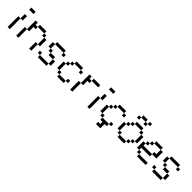

<svg xmlns="http://www.w3.org/2000/svg" viewBox="463 -2767 4843 4843"><g transform="rotate(45 2884.5 -346.0)"><path d="M76.9 0V-384.6H153.8V0ZM153.8 -384.6V-538.5H230.8V-384.6ZM153.8 -692.3V-769.2H307.7V-692.3Z M846.2 0V-230.8H923.1V-461.5H846.2V-538.5H615.4V-615.4H846.2V-538.5H923.1V-461.5H1000V-230.8H923.1V0ZM384.6 0V-307.7H461.5V-615.4H538.5V-538.5H615.4V-461.5H538.5V-307.7H461.5V0Z M1153.8 0V-76.9H1461.5V0ZM1076.9 -76.9V-153.8H1153.8V-76.9ZM1461.5 -76.9V-230.8H1538.5V-76.9ZM1307.7 -230.8V-307.7H1461.5V-230.8ZM1230.8 -307.7V-384.6H1307.7V-307.7ZM1153.8 -384.6V-538.5H1230.8V-384.6ZM1538.5 -461.5V-538.5H1615.4V-461.5ZM1230.8 -538.5V-615.4H1538.5V-538.5Z M1846.2 0V-76.9H2076.9V0ZM1769.2 -76.9V-153.8H1846.2V-76.9ZM2076.9 -76.9V-153.8H2153.8V-76.9ZM1692.3 -153.8V-384.6H1769.2V-153.8ZM1769.2 -384.6V-461.5H1846.2V-384.6ZM1846.2 -461.5V-538.5H1923.1V-461.5ZM2153.8 -461.5V-538.5H2230.8V-461.5ZM1923.1 -538.5V-615.4H2153.8V-538.5Z M2307.7 0V-307.7H2384.6V0ZM2384.6 -307.7V-615.4H2461.5V-538.5H2538.5V-461.5H2461.5V-307.7ZM2538.5 -538.5V-615.4H2769.2V-538.5Z M2923.1 0V-384.6H3000V0ZM3000 -384.6V-538.5H3076.9V-384.6ZM3000 -692.3V-769.2H3153.8V-692.3Z M3384.6 153.8V76.9H3461.5V0H3538.5V153.8ZM3384.6 0V-76.9H3461.5V0ZM3384.6 0V-76.9H3615.4V0ZM3307.7 -76.9V-153.8H3384.6V-76.9ZM3615.4 -76.9V-153.8H3692.3V-76.9ZM3230.8 -153.8V-384.6H3307.7V-153.8ZM3307.7 -384.6V-461.5H3384.6V-384.6ZM3384.6 -461.5V-538.5H3461.5V-461.5ZM3692.3 -461.5V-538.5H3769.2V-461.5ZM3461.5 -538.5V-615.4H3692.3V-538.5Z M4307.7 -769.2V-846.2H4384.6V-769.2ZM4230.8 -769.2H4307.7V-692.3H4230.8ZM4076.9 -769.2V-846.2H4230.8V-769.2ZM4000 -769.2H4076.9V-692.3H4000ZM4000 0V-76.9H4230.8V0ZM3923.1 -76.9V-153.8H4000V-76.9ZM4230.8 -76.9V-153.8H4307.7V-76.9ZM4307.7 -153.8V-230.8H4384.6V-153.8ZM3846.2 -153.8V-384.6H3923.1V-153.8ZM3923.1 -384.6V-461.5H4000V-384.6ZM4384.6 -230.8V-461.5H4461.5V-230.8ZM4000 -461.5V-538.5H4076.9V-461.5ZM4307.7 -461.5V-538.5H4384.6V-461.5ZM4076.9 -538.5V-615.4H4307.7V-538.5Z M4692.3 0V-76.9H5000V0ZM4615.4 -76.9V-153.8H4692.3V-76.9ZM4538.5 -153.8V-384.6H4615.4V-307.7H4923.1V-230.8H4615.4V-153.8ZM4615.4 -384.6V-461.5H4692.3V-384.6ZM4692.3 -461.5V-538.5H4769.2V-461.5ZM4923.1 -307.7V-384.6H5000V-538.5H5076.9V-307.7ZM4769.2 -538.5V-615.4H5000V-538.5Z M5230.8 0V-76.9H5538.5V0ZM5153.8 -76.9V-153.8H5230.8V-76.9ZM5538.5 -76.9V-230.8H5615.4V-76.9ZM5384.6 -230.8V-307.7H5538.5V-230.8ZM5307.7 -307.7V-384.6H5384.6V-307.7ZM5230.8 -384.6V-538.5H5307.7V-384.6ZM5615.4 -461.5V-538.5H5692.3V-461.5ZM5307.7 -538.5V-615.4H5615.4V-538.5Z"/></g></svg>

Font: Mintsoda - Lime Green 13x16
Style: Regular
Weight: 400
Designer: Mintsoda-15
Version: Version 1.0